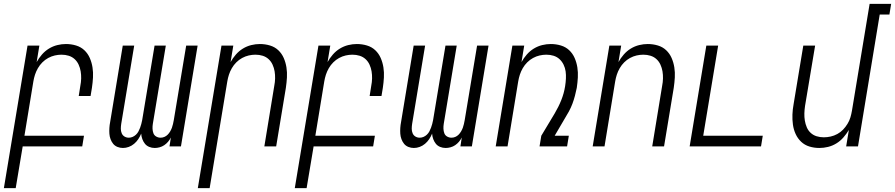

<svg xmlns="http://www.w3.org/2000/svg" viewBox="-46 -755 4615 990"><path d="M-26 215 96 -520H157L143 -435Q154 -455 170 -473.5Q186 -492 206.5 -504.5Q227 -517 249.5 -522.5Q272 -528 294 -528Q321 -528 346 -520.5Q371 -513 389 -496Q407 -479 417 -456Q427 -433 431 -407.5Q435 -382 433.5 -355.5Q432 -329 428 -302L421 -260H360L368 -311Q372 -331 372.5 -350Q373 -369 370 -387Q367 -405 359.5 -421.5Q352 -438 339 -450Q326 -462 308.5 -467.5Q291 -473 271 -473Q254 -473 236.5 -469Q219 -465 202.5 -456Q186 -447 172.5 -433.5Q159 -420 149.5 -403.5Q140 -387 134.5 -370Q129 -353 126 -335L80 -55H387L378 0H71L35 215Z M588 8Q573 8 559.5 2.5Q546 -3 537.5 -13.5Q529 -24 524 -37.5Q519 -51 518 -65.5Q517 -80 518 -95.5Q519 -111 522 -126L587 -520H646L579 -116Q577 -103 577 -91Q577 -79 581.5 -68Q586 -57 596 -51Q606 -45 618 -45Q628 -45 637.5 -49Q647 -53 655 -60.5Q663 -68 668 -77.5Q673 -87 676.5 -96.5Q680 -106 682.5 -115.5Q685 -125 687 -135L751 -520H809L742 -116Q740 -103 740.5 -91Q741 -79 745 -68Q749 -57 759.5 -51Q770 -45 782 -45Q792 -45 801.5 -49Q811 -53 818.5 -60.5Q826 -68 831.5 -77.5Q837 -87 840.5 -96.5Q844 -106 846 -115.5Q848 -125 850 -135L914 -520H973L887 0H828L835 -46Q829 -34 820.5 -24Q812 -14 801 -6.5Q790 1 777 4.5Q764 8 752 8Q737 8 723.5 2.5Q710 -3 701.5 -13.5Q693 -24 688 -37.5Q683 -51 682 -66Q676 -51 667 -37.5Q658 -24 645.5 -13.5Q633 -3 618 2.5Q603 8 588 8Z M974 215 1096 -520H1157L1143 -435Q1154 -455 1170 -473.5Q1186 -492 1206.5 -504.5Q1227 -517 1249.5 -522.5Q1272 -528 1294 -528Q1321 -528 1346 -520.5Q1371 -513 1389 -496Q1407 -479 1417 -456Q1427 -433 1431 -407.5Q1435 -382 1433.5 -355.5Q1432 -329 1428 -302L1378 0H1317L1368 -311Q1372 -331 1372.5 -350Q1373 -369 1370 -387Q1367 -405 1359.5 -421.5Q1352 -438 1339 -450Q1326 -462 1308.5 -467.5Q1291 -473 1271 -473Q1254 -473 1236.5 -469Q1219 -465 1202.5 -456Q1186 -447 1172.5 -433.5Q1159 -420 1149.5 -403.5Q1140 -387 1134.5 -370Q1129 -353 1126 -335L1035 215Z M1474 215 1596 -520H1657L1643 -435Q1654 -455 1670 -473.5Q1686 -492 1706.5 -504.5Q1727 -517 1749.5 -522.5Q1772 -528 1794 -528Q1821 -528 1846 -520.5Q1871 -513 1889 -496Q1907 -479 1917 -456Q1927 -433 1931 -407.5Q1935 -382 1933.5 -355.5Q1932 -329 1928 -302L1921 -260H1860L1868 -311Q1872 -331 1872.5 -350Q1873 -369 1870 -387Q1867 -405 1859.5 -421.5Q1852 -438 1839 -450Q1826 -462 1808.5 -467.5Q1791 -473 1771 -473Q1754 -473 1736.5 -469Q1719 -465 1702.5 -456Q1686 -447 1672.5 -433.5Q1659 -420 1649.5 -403.5Q1640 -387 1634.5 -370Q1629 -353 1626 -335L1580 -55H1887L1878 0H1571L1535 215Z M2088 8Q2073 8 2059.5 2.5Q2046 -3 2037.5 -13.5Q2029 -24 2024 -37.5Q2019 -51 2018 -65.5Q2017 -80 2018 -95.5Q2019 -111 2022 -126L2087 -520H2146L2079 -116Q2077 -103 2077 -91Q2077 -79 2081.5 -68Q2086 -57 2096 -51Q2106 -45 2118 -45Q2128 -45 2137.5 -49Q2147 -53 2155 -60.5Q2163 -68 2168 -77.5Q2173 -87 2176.5 -96.5Q2180 -106 2182.5 -115.5Q2185 -125 2187 -135L2251 -520H2309L2242 -116Q2240 -103 2240.5 -91Q2241 -79 2245 -68Q2249 -57 2259.5 -51Q2270 -45 2282 -45Q2292 -45 2301.5 -49Q2311 -53 2318.5 -60.5Q2326 -68 2331.5 -77.5Q2337 -87 2340.5 -96.5Q2344 -106 2346 -115.5Q2348 -125 2350 -135L2414 -520H2473L2387 0H2328L2335 -46Q2329 -34 2320.5 -24Q2312 -14 2301 -6.5Q2290 1 2277 4.5Q2264 8 2252 8Q2237 8 2223.5 2.5Q2210 -3 2201.5 -13.5Q2193 -24 2188 -37.5Q2183 -51 2182 -66Q2176 -51 2167 -37.5Q2158 -24 2145.5 -13.5Q2133 -3 2118 2.5Q2103 8 2088 8Z M2510 0 2596 -520H2657L2643 -435Q2654 -455 2670 -473.5Q2686 -492 2706.5 -504.5Q2727 -517 2749.5 -522.5Q2772 -528 2794 -528Q2821 -528 2846 -520.5Q2871 -513 2889 -496Q2907 -479 2917 -456Q2927 -433 2931 -407.5Q2935 -382 2933.5 -355.5Q2932 -329 2928 -302Q2924 -282 2918.5 -261Q2913 -240 2905.5 -220Q2898 -200 2887.5 -180.5Q2877 -161 2865 -142L2814 -55H2887L2878 0H2736L2745 -55L2814 -170Q2824 -187 2832.5 -204Q2841 -221 2848 -238.5Q2855 -256 2860 -274Q2865 -292 2868 -311Q2871 -330 2872 -349.5Q2873 -369 2870.5 -387Q2868 -405 2860 -421.5Q2852 -438 2839 -450Q2826 -462 2808.5 -467.5Q2791 -473 2771 -473Q2754 -473 2736.5 -469Q2719 -465 2702.5 -456Q2686 -447 2672.5 -433.5Q2659 -420 2649.5 -403.5Q2640 -387 2634.5 -370Q2629 -353 2626 -335L2571 0Z M3010 0 3096 -520H3157L3143 -435Q3154 -455 3170 -473.5Q3186 -492 3206.5 -504.5Q3227 -517 3249.5 -522.5Q3272 -528 3294 -528Q3321 -528 3346 -520.5Q3371 -513 3389 -496Q3407 -479 3417 -456Q3427 -433 3431 -407.5Q3435 -382 3433.5 -355.5Q3432 -329 3428 -302L3378 0H3317L3368 -311Q3372 -331 3372.5 -350Q3373 -369 3370 -387Q3367 -405 3359.5 -421.5Q3352 -438 3339 -450Q3326 -462 3308.5 -467.5Q3291 -473 3271 -473Q3254 -473 3236.5 -469Q3219 -465 3202.5 -456Q3186 -447 3172.5 -433.5Q3159 -420 3149.5 -403.5Q3140 -387 3134.5 -370Q3129 -353 3126 -335L3071 0Z M3510 0 3596 -520H3657L3580 -55H3887L3878 0Z M4179 8Q4152 8 4127.5 0.5Q4103 -7 4085 -24Q4067 -41 4056.5 -64Q4046 -87 4042.5 -112.5Q4039 -138 4040 -164.5Q4041 -191 4046 -218L4096 -520H4157L4105 -209Q4102 -189 4101.5 -170Q4101 -151 4104 -133Q4107 -115 4114 -98.5Q4121 -82 4134 -70Q4147 -58 4164.5 -52.5Q4182 -47 4202 -47Q4219 -47 4237 -51Q4255 -55 4271.5 -64Q4288 -73 4301 -86.5Q4314 -100 4324 -116.5Q4334 -133 4339 -150Q4344 -167 4347 -185L4438 -735H4549L4540 -680H4490L4378 0H4317L4331 -85Q4319 -65 4303 -46.5Q4287 -28 4266.5 -15.5Q4246 -3 4223.5 2.5Q4201 8 4179 8Z"/></svg>

Font: Iosevka Term Curly Lt Obl
Style: Regular
Weight: 300
Italic angle: -9°
Designer: Belleve Invis
Foundry: Belleve Invis
Version: Version 32.3.0